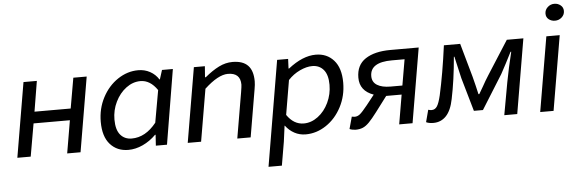

<svg xmlns="http://www.w3.org/2000/svg" viewBox="-57 -958 4138 1374"><g transform="rotate(-5 2012.0 -271.0)"><path d="M127 -536H223L187 -318H447L485 -536H581L490 0H394L434 -235H173L132 0H36Z M653 -204Q653 -299 694.5 -378Q736 -457 805 -503Q874 -549 952 -549Q998 -549 1036.5 -528Q1075 -507 1098 -470H1101L1122 -536H1200L1111 0H1031L1036 -78H1032Q989 -35 937 -11Q885 13 833 13Q752 13 702.5 -42.5Q653 -98 653 -204ZM1041 -164 1082 -395Q1031 -470 961 -470Q906 -470 858 -434Q810 -398 781 -338.5Q752 -279 752 -212Q752 -138 782.5 -102Q813 -66 864 -66Q963 -66 1041 -164Z M1351 -536H1430L1424 -457H1430Q1483 -501 1531 -525Q1579 -549 1629 -549Q1703 -549 1739.5 -511.5Q1776 -474 1776 -397Q1776 -374 1770 -341L1712 0H1616L1672 -328Q1679 -370 1679 -382Q1679 -467 1589 -467Q1519 -467 1420 -375L1356 0H1260Z M1949 -536H2028L2025 -467H2029Q2133 -549 2227 -549Q2307 -549 2356.5 -493.5Q2406 -438 2406 -333Q2406 -238 2364.5 -158.5Q2323 -79 2254 -33Q2185 13 2107 13Q2063 13 2026 -7Q1989 -27 1963 -62H1961L1946 51L1917 221H1821ZM2307 -326Q2307 -398 2276.5 -434Q2246 -470 2195 -470Q2154 -470 2106 -447.5Q2058 -425 2021 -385L1979 -138Q2028 -66 2100 -66Q2154 -66 2202 -102Q2250 -138 2278.5 -198Q2307 -258 2307 -326Z M2815 -211H2722H2704L2621 -101Q2587 -56 2563.5 -32Q2540 -8 2517.5 1.5Q2495 11 2465 11Q2456 11 2443 8.5Q2430 6 2422 2L2446 -85Q2451 -84 2456.5 -83Q2462 -82 2467 -82Q2487 -82 2504.5 -96Q2522 -110 2559 -156L2616 -228Q2517 -263 2517 -358Q2517 -449 2583 -492.5Q2649 -536 2763 -536H2966L2875 0H2779ZM2826 -275 2858 -461H2767Q2610 -461 2610 -361Q2610 -318 2645 -296.5Q2680 -275 2741 -275Z M2972 1 2995 -86Q3009 -82 3020 -82Q3044 -82 3058.5 -104Q3073 -126 3086 -181Q3120 -333 3147 -536H3264L3332 -294Q3350 -225 3363 -166H3369L3400 -219Q3420 -256 3445 -295L3599 -536H3718L3627 0H3534L3576 -233Q3595 -334 3623 -448H3618Q3577 -366 3538 -295L3385 -50H3320L3251 -290Q3238 -344 3222 -416L3215 -448H3211Q3197 -282 3169 -148Q3153 -67 3116 -28Q3079 11 3024 11Q2992 11 2972 1Z M3883 -536H3979L3888 0H3792ZM3891 -698Q3891 -725 3911.5 -744Q3932 -763 3960 -763Q3985 -763 4004.5 -747.5Q4024 -732 4024 -706Q4024 -679 4003.5 -660.5Q3983 -642 3955 -642Q3929 -642 3910 -657Q3891 -672 3891 -698Z"/></g></svg>

Font: Nebula Sans Medium
Style: Regular
Weight: 500
Italic angle: -9°
Designer: Paul D. Hunt for Adobe (as Source Sans)
Foundry: Nebula Entertainment & Broadcasting LLC
Version: Version 1.010